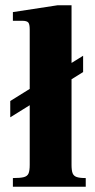

<svg xmlns="http://www.w3.org/2000/svg" viewBox="-20 -710 360 730"><path d="M19 -264V-326L296 -498V-436ZM29 0V-33Q57 -33 70.5 -36.5Q84 -40 88.5 -50.5Q93 -61 93 -83V-598Q93 -618 87.5 -624.5Q82 -631 64 -631H29V-664L199 -690H252V-83Q252 -62 256 -51.5Q260 -41 271.5 -37Q283 -33 306 -33V0Z"/></svg>

Font: Frank Ruhl Libre Black
Style: Regular
Weight: 900
Designer: Yanek Iontef
Foundry: Fontef
Version: Version 6.004